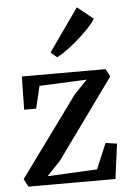

<svg xmlns="http://www.w3.org/2000/svg" viewBox="-57 -884 627 927"><g transform="rotate(-5 256.0 -421.0)"><path d="M368 -490 138.5 -480 112.5 -372 54.5 -371.5 57.5 -532.5H463.5L482.5 -495.5L206.5 -113L139.5 -42L380 -54L432 -177.5L487 -169.5L464.5 0H43L23 -38L304.5 -424ZM235 -610.5 205.5 -635.5 351 -842 428 -780Q416 -760 392.5 -735.2Q369 -710.5 340.5 -685.5Q312 -660.5 284.5 -640.5Q257 -620.5 236 -610.5Z"/></g></svg>

Font: Merriweather 72pt Medium
Style: Regular
Weight: 500
Version: Version 2.100